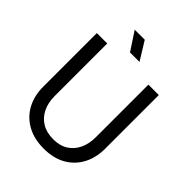

<svg xmlns="http://www.w3.org/2000/svg" viewBox="-249 -1013 1162 1162"><g transform="rotate(45 332.0 -432.5)"><path d="M334 17Q250 17 190.2 -16.7Q130.3 -50.3 98.5 -109.5Q66.7 -168.6 66.7 -245.1V-705H155.7V-253.7Q155.7 -198.7 176.5 -155.6Q197.3 -112.6 237 -88.2Q276.8 -63.8 334 -63.8Q390.4 -63.8 428.9 -88.2Q467.3 -112.6 487.7 -155.6Q508 -198.7 508 -253.7V-705H597.1V-245.1Q597.1 -168.6 565.7 -109.5Q534.3 -50.3 475.7 -16.7Q417 17 334 17ZM300.3 -881.6 372.8 -764H291.5L214.3 -881.6Z"/></g></svg>

Font: TikTok Sans Light
Style: Regular
Weight: 300
Version: Version 4.000